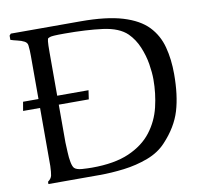

<svg xmlns="http://www.w3.org/2000/svg" viewBox="-77 -769 900 849"><g transform="rotate(-10 373.0 -344.0)"><path d="M73.2 -2V-12.2Q88.4 -23.4 91.3 -37.1Q94.2 -50.8 95.2 -79.1V-339.8H19L25.9 -379.9H95.2V-573.2Q95.2 -585.4 94.7 -597.2Q94.2 -608.9 92.8 -620.1Q91.8 -633.3 78.9 -640.1Q65.9 -647 48.3 -650.9Q30.8 -654.8 18.1 -659.2V-678.2L24.9 -686H337.9Q454.1 -686 526.6 -664.1Q599.1 -642.1 637.5 -602.1Q675.8 -562 690.4 -506.6Q705.1 -451.2 705.1 -384.8Q705.1 -289.6 684.6 -221.2Q664.1 -152.8 606 -90.8Q572.8 -54.7 521.5 -35.4Q470.2 -16.1 413.1 -9Q356 -2 304.2 -2ZM314 -339.8H179.2V-169.9Q180.2 -149.9 181.2 -125.5Q182.1 -101.1 186 -81.1Q189.9 -61 196.8 -53.2Q206.5 -43.5 231.2 -41.7Q255.9 -40 275.9 -40Q377 -40 442.4 -68.6Q507.8 -97.2 544.9 -145.5Q582 -193.8 596.4 -253.9Q610.8 -314 610.8 -377Q610.8 -407.7 604.5 -446.8Q598.1 -485.8 582 -524.4Q565.9 -563 538.1 -590.8Q502 -626 429.4 -635.5Q356.9 -645 258.8 -645Q226.6 -645 212.4 -644Q198.2 -643.1 192.9 -641.1Q188 -639.2 185.1 -637.7Q182.1 -636.2 180.7 -623.5Q179.2 -610.8 179.2 -575.2V-379.9H319.8Z"/></g></svg>

Font: Aref Ruqaa
Style: Regular
Weight: 400
Designer: Abdullah Aref
Version: Version 1.002